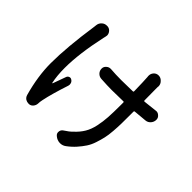

<svg xmlns="http://www.w3.org/2000/svg" viewBox="-174 -1044 1348 1348"><g transform="rotate(45 500.0 -370.0)"><path d="M149.4 -721.7Q151.4 -745.1 169.9 -760.7Q184.6 -773.4 205.1 -773.4Q207 -773.4 210 -773.4H211.9Q233.4 -771.5 246.1 -752.9Q254.9 -740.2 254.9 -725.6Q254.9 -719.7 252.9 -712.9Q251 -705.1 249 -696.3Q205.1 -496.1 205.1 -353.5Q205.1 -278.3 217.8 -217.8Q217.8 -216.8 219.2 -216.8Q220.7 -216.8 221.7 -217.8Q226.6 -232.4 239.3 -266.1Q252 -299.8 257.8 -317.4Q262.7 -328.1 273.9 -332Q285.2 -335.9 294.9 -329.1Q306.6 -322.3 311 -309.6Q315.4 -296.9 311.5 -284.2Q270.5 -160.2 254.9 -84Q250 -61.5 250 -44.9Q249 -27.3 237.8 -13.2Q226.6 1 209 2.9Q206.1 2.9 202.1 2.9Q187.5 2.9 173.8 -4.9Q158.2 -15.6 153.3 -33.2Q112.3 -179.7 112.3 -308.6Q112.3 -465.8 147.5 -705.1Q148.4 -712.9 149.4 -721.7ZM867.2 -593.8Q871.1 -594.7 875 -594.7Q890.6 -594.7 902.3 -584Q918 -571.3 918 -551.8Q918 -529.3 903.3 -512.7Q888.7 -496.1 867.2 -494.1Q824.2 -489.3 771.5 -485.4Q763.7 -485.4 763.7 -477.5V-448.2Q763.7 -394.5 763.2 -360.8Q762.7 -327.1 759.3 -282.7Q755.9 -238.3 749 -208.5Q742.2 -178.7 730.5 -143.1Q718.8 -107.4 701.2 -80.6Q683.6 -53.7 658.2 -24.9Q632.8 3.9 599.6 28.3Q580.1 43 556.6 43Q554.7 43 552.7 43Q527.3 42 506.8 25.4L505.9 24.4Q491.2 13.7 491.2 -2.9Q491.2 -26.4 510.7 -38.1Q544.9 -59.6 565.4 -81.1Q599.6 -112.3 620.6 -147.5Q641.6 -182.6 651.9 -230.5Q662.1 -278.3 665 -325.7Q668 -373 668 -449.2V-472.7Q668 -480.5 661.1 -479.5Q587.9 -477.5 548.8 -477.5Q505.9 -477.5 442.4 -481.4Q420.9 -482.4 406.2 -497.6Q391.6 -512.7 391.6 -534.2Q391.6 -553.7 407.2 -566.4Q419.9 -578.1 437.5 -578.1Q439.5 -578.1 441.4 -578.1Q491.2 -574.2 546.9 -574.2Q585.9 -574.2 659.2 -576.2Q666 -576.2 666 -583Q664.1 -680.7 661.1 -720.7Q661.1 -723.6 660.2 -726.6Q660.2 -729.5 660.2 -732.4Q660.2 -751 671.9 -765.6Q686.5 -783.2 709 -783.2Q731.4 -783.2 747.1 -765.6Q762.7 -750 762.7 -728.5Q762.7 -726.6 761.7 -720.7Q761.7 -713.9 761.7 -695.3Q761.7 -661.1 762.7 -588.9Q762.7 -582 770.5 -583Q823.2 -587.9 867.2 -593.8Z"/></g></svg>

Font: Gen Jyuu Gothic Medium
Style: Regular
Weight: 500
Designer: [Source Han Sans]
Ryoko NISHIZUKA  (kana & ideographs); Paul D. Hunt (Latin, Greek & Cyrillic); Wenlong ZHANG  (bopomofo
Version: Version 1.002.20150607